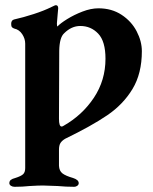

<svg xmlns="http://www.w3.org/2000/svg" viewBox="-20 -457 589 739"><path d="M16 248Q16 240 21.5 235.5Q27 231 39 228Q61 221 69 213.5Q77 206 77 190V-289Q77 -308 65.5 -325.5Q54 -343 35 -347Q29 -349 26 -352.5Q23 -356 23 -365Q23 -379 34 -382Q70 -390 110 -403Q150 -416 178 -430Q181 -431 186.5 -434Q192 -437 195 -437Q204 -437 204 -425L202 -403Q199 -367 199 -367Q199 -357 201 -355Q212 -367 238.5 -383.5Q265 -400 297.5 -412.5Q330 -425 359 -425Q410 -425 448 -400Q486 -375 506 -336.5Q526 -298 526 -260Q526 -174 490 -114.5Q454 -55 393 -13.5Q332 28 231 77Q219 84 213 93Q207 102 207 120V181Q208 201 220.5 210.5Q233 220 261 228Q283 235 283 248Q283 254 277.5 258Q272 262 266 262Q234 262 202 259Q160 257 145 257Q128 257 94 259Q67 262 36 262Q28 262 22 258Q16 254 16 248ZM386 -231Q386 -298 358 -327.5Q330 -357 289 -357Q255 -357 227 -329Q209 -313 208 -262L207 0Q207 30 217 30Q221 30 225 27Q297 -14 341.5 -81Q386 -148 386 -231Z"/></svg>

Font: EB Garamond
Style: Bold
Weight: 700
Designer: Georg Duffner and Octavio Pardo
Foundry: Georg Duffner
Version: Version 1.000; ttfautohint (v1.6)